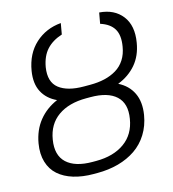

<svg xmlns="http://www.w3.org/2000/svg" viewBox="-113 -853 859 956"><g transform="rotate(-15 316.0 -375.0)"><path d="M350.5 -423.7Q391 -423.7 424.5 -431.5Q458.1 -439.3 485.6 -455.8Q513.1 -472.3 531.1 -500.2Q549 -528.1 555 -565.7Q564.6 -622.5 544.9 -655.5Q525.2 -688.6 476.2 -704.2L486.2 -759.9Q562.5 -754.3 602.5 -702.8Q642.4 -651.3 627.8 -565.7Q617.2 -501.4 580.3 -458.1Q543.3 -414.8 485.8 -392.4Q536.2 -367.2 558.4 -320.8Q580.6 -274.5 570 -209.2Q561.1 -155.5 535 -113.6Q508.9 -71.7 469.5 -44.7Q430 -17.8 379.8 -3.9Q329.5 9.9 271 9.9H252.5Q194.6 9.9 148.8 -4.1Q103 -18.1 72.4 -45.1Q41.9 -72.1 29.5 -113.6Q17 -155.2 25.9 -208.1Q37.3 -274.5 74.6 -321Q111.9 -367.5 170.8 -392.8Q121.1 -415.8 98.4 -459Q75.6 -502.1 85.9 -565.7Q100.1 -651.6 155 -701.7Q209.9 -751.8 288 -758.5L278.1 -702.1Q227.3 -685.7 197.8 -653.2Q168.3 -620.7 158.7 -565.7Q147 -491.5 190.2 -457.6Q233.3 -423.7 317.8 -423.7ZM335.2 -364H313.2Q223.7 -364 167.6 -324.4Q111.5 -284.8 99.1 -208.1Q86.3 -130.3 129.4 -90Q172.6 -49.7 262.4 -49.7H280.9Q369.7 -49.7 427 -90.6Q484.4 -131.4 496.8 -209.2Q509.6 -285.5 467 -324.8Q424.4 -364 335.2 -364Z"/></g></svg>

Font: Karasuma Gothic
Style: Light Italic
Weight: 300
Italic angle: 9.39998°
Designer: Rasmus Andersson / Ryoko Nishizuka
Foundry: rsms
Version: Version 1.00